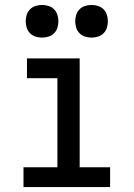

<svg xmlns="http://www.w3.org/2000/svg" viewBox="-20 -756 540 776"><path d="M75 0V-80H212V-440H89V-520H302V-80H425V0ZM350 -604Q337 -604 324 -608Q311 -612 301.5 -621.5Q292 -631 288 -644Q284 -657 284 -670Q284 -683 288 -696Q292 -709 301.5 -718.5Q311 -728 324 -732Q337 -736 350 -736Q363 -736 376 -732Q389 -728 398.5 -718.5Q408 -709 412 -696Q416 -683 416 -670Q416 -657 412 -644Q408 -631 398.5 -621.5Q389 -612 376 -608Q363 -604 350 -604ZM150 -604Q137 -604 124 -608Q111 -612 101.5 -621.5Q92 -631 88 -644Q84 -657 84 -670Q84 -683 88 -696Q92 -709 101.5 -718.5Q111 -728 124 -732Q137 -736 150 -736Q163 -736 176 -732Q189 -728 198.5 -718.5Q208 -709 212 -696Q216 -683 216 -670Q216 -657 212 -644Q208 -631 198.5 -621.5Q189 -612 176 -608Q163 -604 150 -604Z"/></svg>

Font: Iosevka Curly Slab Medium
Style: Regular
Weight: 500
Monospace: yes
Designer: Belleve Invis
Foundry: Belleve Invis
Version: Version 22.1.2; ttfautohint (v1.8.4)